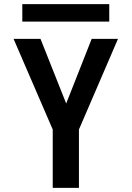

<svg xmlns="http://www.w3.org/2000/svg" viewBox="-20 -914 640 934"><path d="M236.5 -284 46 -725H177L302 -410.5L426 -725H554L364 -284V0H236.5ZM88.5 -894H511.5V-809H88.5Z"/></svg>

Font: JuliaMono SemiBold
Style: Regular
Weight: 600
Monospace: yes
Designer: cormullion
Foundry: corm
Version: Version 0.055; ttfautohint (v1.8.4)